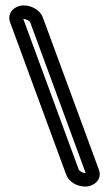

<svg xmlns="http://www.w3.org/2000/svg" viewBox="-20 -663 402 708"><path d="M16.9 -581.7 223.9 -19.4C234.3 8.9 265.2 25 294.7 25C325.4 25 358.1 -0.8 344.9 -36.6C344.6 -37.3 140.9 -591.5 137.6 -599.7C127.1 -625.9 97.3 -643 67.2 -643C36.1 -643 4.7 -617.5 16.9 -581.7ZM66 -593C66.7 -593 66.7 -593 67.2 -593C79.5 -593 90.5 -583.1 91.1 -581.4C97.3 -564.9 274.8 -82.4 295.9 -25C295.2 -25 295.1 -25 294.7 -25C282.4 -25 271.4 -34.9 270.8 -36.6Z"/></svg>

Font: Hi.
Style: Regular
Weight: 400
Designer: Mew Too, Robert Jablonski
Foundry: Cannot Into Space Fonts
Version: Version 1.996